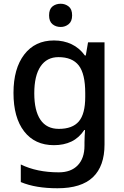

<svg xmlns="http://www.w3.org/2000/svg" viewBox="-20 -765 661 1025"><path d="M268 -549Q320 -549 362 -529Q404 -509 433 -469H438L450 -539H538V6Q538 122 476 181Q414 240 287 240Q229 240 180.5 232Q132 224 91 207V113Q177 155 294 155Q359 155 395 117.5Q431 80 431 13V-5Q431 -18 432 -39Q433 -60 434 -71H430Q402 -29 361.5 -9.5Q321 10 268 10Q166 10 109 -63.5Q52 -137 52 -269Q52 -399 109.5 -474Q167 -549 268 -549ZM292 -460Q230 -460 196.5 -410.5Q163 -361 163 -267Q163 -174 196 -125.5Q229 -77 294 -77Q367 -77 401 -117Q435 -157 435 -248V-268Q435 -371 400.5 -415.5Q366 -460 292 -460ZM304 -745Q328 -745 346.5 -730.5Q365 -716 365 -683Q365 -651 346.5 -636Q328 -621 304 -621Q278 -621 260 -636Q242 -651 242 -683Q242 -716 260 -730.5Q278 -745 304 -745Z"/></svg>

Font: Noto Sans Kawi Medium
Style: Regular
Weight: 500
Designer: Fadhl Haqq
Version: Version 1.000